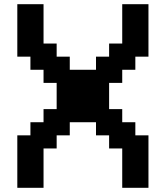

<svg xmlns="http://www.w3.org/2000/svg" viewBox="-20 -1020 790 915"><path d="M62.5 -125V-375H125V-437.5H187.5V-500H250V-625H187.5V-687.5H125V-750H62.5V-1000H187.5V-812.5H250V-750H312.5V-687.5H437.5V-750H500V-812.5H562.5V-1000H687.5V-750H625V-687.5H562.5V-625H500V-500H562.5V-437.5H625V-375H687.5V-125H562.5V-312.5H500V-375H437.5V-437.5H312.5V-375H250V-312.5H187.5V-125Z"/></svg>

Font: Better VCR
Style: Regular
Weight: 400
Designer: artdzyk
Foundry: https://fontstruct.com
Version: Version 1.0